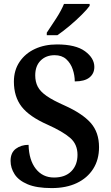

<svg xmlns="http://www.w3.org/2000/svg" viewBox="-20 -951 569 981"><path d="M244 10Q167 10 121 -9.5Q75 -29 54.5 -61Q34 -93 34 -129Q34 -171 61 -191Q88 -211 126 -211Q128 -133 163 -88.5Q198 -44 256 -44Q313 -44 344.5 -76Q376 -108 376 -160Q376 -214 338.5 -246.5Q301 -279 223 -314Q130 -355 90.5 -406Q51 -457 51 -534Q51 -592 80 -635Q109 -678 158.5 -701Q208 -724 271 -724Q367 -724 414.5 -689Q462 -654 462 -609Q462 -575 437 -555Q412 -535 362 -535Q362 -566 351.5 -597Q341 -628 318.5 -648.5Q296 -669 259 -669Q215 -669 187.5 -641.5Q160 -614 160 -566Q160 -533 173 -508Q186 -483 218.5 -460.5Q251 -438 310 -412Q401 -371 443.5 -323Q486 -275 486 -199Q486 -135 456 -88Q426 -41 372 -15.5Q318 10 244 10ZM219 -784Q240 -815 266.5 -856Q293 -897 307 -931H438V-921Q426 -904 397.5 -875.5Q369 -847 335 -818.5Q301 -790 273 -771H219Z"/></svg>

Font: Noto Serif SemiCondensed SemiBold
Style: Regular
Weight: 600
Width: 4
Designer: Monotype Design Team
Foundry: Monotype Imaging Inc.
Version: Version 2.013; ttfautohint (v1.8.4.7-5d5b)